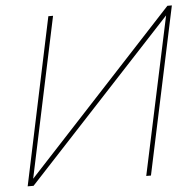

<svg xmlns="http://www.w3.org/2000/svg" viewBox="-51 -762 821 813"><g transform="rotate(-5 359.5 -355.0)"><path d="M34 0 184 -710H204L60 -30L690 -710H709L558 0H538L681 -670L59 0Z"/></g></svg>

Font: Raleway Thin
Style: Italic
Weight: 100
Italic angle: -12°
Designer: Matt McInerney, Pablo Impallari, Rodrigo Fuenzalida
Foundry: Matt McInerney, Pablo Impallari, Rodrigo Fuenzalida
Version: Version 4.026